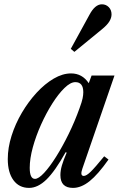

<svg xmlns="http://www.w3.org/2000/svg" viewBox="-20 -884 572 914"><path d="M118.5 10.5Q71 10.5 44 -26.2Q17 -63 17 -127Q17 -180.5 35 -237.5Q53 -294.5 84.2 -347.5Q115.5 -400.5 154.5 -442.8Q193.5 -485 235.8 -509.8Q278 -534.5 318.5 -534.5Q371.5 -534.5 402.5 -488L416 -524.5H525L372 -81Q360 -46.5 379 -46.5Q391 -46.5 411.5 -66.2Q432 -86 476 -140L496.5 -124.5Q446.5 -53.5 406.5 -21.5Q366.5 10.5 327.5 10.5Q267.5 10.5 267.5 -50.5Q267.5 -71.5 274.5 -96Q281.5 -120.5 297.5 -157.5L292.5 -159.5Q242 -69 201 -29.2Q160 10.5 118.5 10.5ZM146.5 -32.5Q163.5 -32.5 190 -61Q216.5 -89.5 246.8 -137.5Q277 -185.5 306.5 -245.5Q336 -305.5 358.5 -368.5Q370 -399.5 373.2 -415.8Q376.5 -432 376.5 -445Q376.5 -493 338.5 -493Q315.5 -493 286.8 -465Q258 -437 229 -391.2Q200 -345.5 175.5 -291Q151 -236.5 136.2 -182.5Q121.5 -128.5 121.5 -85Q121.5 -32.5 146.5 -32.5ZM334 -637 317 -651.5 406 -814Q432.5 -863.5 465 -863.5Q484.5 -863.5 497.8 -850Q511 -836.5 511 -815.5Q511 -799 500.5 -781.8Q490 -764.5 464 -743.5Z"/></svg>

Font: Libre Caslon Condensed SemiBold Italic
Style: Regular
Weight: 600
Italic angle: -22.583°
Designer: Pablo Impallari, Rodrigo Fuenzalida, Katja Schimmel, Ertekin Erdin
Foundry: Pablo Impallari, Rodrigo Fuenzalida
Version: Version 2.000; ttfautohint (v1.8.4.7-5d5b);gftools[0.9.33]